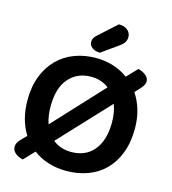

<svg xmlns="http://www.w3.org/2000/svg" viewBox="-123 -933 941 1050"><g transform="rotate(15 348.0 -408.0)"><path d="M652 -304Q652 -226 629 -166Q606 -106 565.5 -65.5Q525 -25 469 -4.5Q413 16 348 16Q294 16 246 1Q198 -14 160 -43L103 17Q74 10 58 -4.5Q42 -19 42 -39Q42 -53 50 -66Q58 -79 76 -96L94 -114Q70 -152 57 -199.5Q44 -247 44 -304Q44 -382 67.5 -441.5Q91 -501 132 -541.5Q173 -582 228.5 -602.5Q284 -623 348 -623Q399 -623 445.5 -608.5Q492 -594 530 -566L586 -625Q613 -618 630 -603.5Q647 -589 647 -571Q647 -557 637.5 -543Q628 -529 612 -513L597 -497Q623 -459 637.5 -410.5Q652 -362 652 -304ZM522 -304Q522 -361 505 -406L243 -126Q286 -91 348 -91Q387 -91 419 -104.5Q451 -118 474 -145Q497 -172 509.5 -212Q522 -252 522 -304ZM175 -304Q175 -247 190 -205L449 -484Q407 -517 348 -517Q271 -517 223 -463Q175 -409 175 -304ZM420 -833Q452 -833 470 -817.5Q488 -802 488 -779Q488 -762 480.5 -749.5Q473 -737 452 -722L359 -656Q330 -657 314 -670Q298 -683 298 -701Q298 -712 302 -721Q306 -730 317 -740Z"/></g></svg>

Font: Baloo Bhaina 2 SemiBold
Style: Regular
Weight: 600
Designer: Yesha Goshar, Manish Minz, Shuchita Grover and Ek Type
Foundry: Ek Type
Version: Version 1.640;hotconv 1.0.111;makeotfexe 2.5.65597; ttfautoh